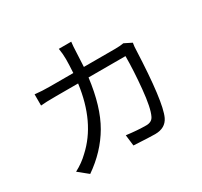

<svg xmlns="http://www.w3.org/2000/svg" viewBox="-164 -1010 1328 1260"><g transform="rotate(-30 500.0 -380.0)"><path d="M508 -787Q504 -758 502.5 -712.5Q501 -667 497 -602H735Q771 -602 799 -607L855 -579Q850 -551 850 -530Q834 -143 789 -47Q760 14 682 14Q642 14 521 7L511 -76Q596 -65 660 -65Q703 -65 718 -98Q743 -149 756 -284.5Q769 -420 769 -527H489Q463 -320 388.5 -192Q314 -64 182 27L109 -32Q168 -63 212 -106Q374 -253 410 -527H242Q162 -527 127 -523V-608Q180 -602 241 -602H417Q421 -666 421 -705.5Q421 -745 414 -787Z"/></g></svg>

Font: Swei Fan Sans CJK TC
Style: Regular
Weight: 400
Version: Version 2.130